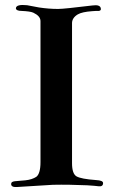

<svg xmlns="http://www.w3.org/2000/svg" viewBox="-20 -753 455 773"><path d="M395 -16C395 -23 386 -27 367 -28C326 -31 300 -36 288 -43C276 -50 270 -68 270 -96V-660C270 -674 278 -686 293 -695C305 -702 324 -706 351 -708C360 -709 369 -709 378 -709C384 -710 387 -713 386 -718C385 -730 373 -734 352 -731C277 -722 231 -717 214 -717C189 -717 163 -719 137 -723L89 -732C60 -735 45 -731 44 -720C44 -713 52 -709 67 -709C89 -708 105 -706 114 -702C133 -693 143 -682 143 -668V-100C143 -69 137 -49 126 -41C115 -34 101 -29 82 -27C46 -23 25 -26 25 -13C24 -4 32 1 47 0L193 -9C237 -10 283 -9 331 -7C352 -6 368 -4 378 -3C389 -2 395 -6 395 -16Z"/></svg>

Font: GFS Fleischman
Style: Regular
Weight: 400
Designer: George Matthiopoulos
Foundry: George Matthiopoulos
Version: Version 1.0